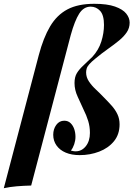

<svg xmlns="http://www.w3.org/2000/svg" viewBox="-79 -802 707 1010"><path d="M398 -767Q361 -767 337.5 -730Q314 -693 293 -617L85 174Q45 175 9 178Q-27 181 -59 188L125 -512Q149 -603 184.5 -663Q220 -723 275.5 -752.5Q331 -782 417 -782Q485 -782 526 -767.5Q567 -753 585 -730.5Q603 -708 603 -683Q603 -655 588 -632.5Q573 -610 547.5 -589Q522 -568 490 -545.5Q458 -523 423 -494Q402 -477 391 -464.5Q380 -452 377 -441.5Q374 -431 374 -421Q374 -396 388.5 -374Q403 -352 424.5 -332Q446 -312 466 -291Q490 -267 509 -245.5Q528 -224 539 -200.5Q550 -177 550 -148Q550 -95 520.5 -59Q491 -23 443 -4.5Q395 14 340 14Q298 14 267 1Q236 -12 218.5 -36.5Q201 -61 201 -93Q201 -123 217 -145Q233 -167 259 -167Q279 -167 292 -154.5Q305 -142 311.5 -123Q318 -104 318 -82Q318 -63 311.5 -43.5Q305 -24 294 -10Q299 -9 304.5 -7.5Q310 -6 319 -6Q351 -6 372.5 -33Q394 -60 394 -103Q394 -136 385 -165.5Q376 -195 359 -229Q346 -258 329.5 -293.5Q313 -329 313 -365Q313 -397 325.5 -417.5Q338 -438 360 -458Q382 -478 407 -503Q440 -539 454 -583.5Q468 -628 468 -671Q468 -723 447.5 -745Q427 -767 398 -767Z"/></svg>

Font: Playfair Display
Style: Bold Italic
Weight: 700
Italic angle: -14°
Designer: Claus Eggers Sørensen
Foundry: Claus Eggers Sørensen
Version: Version 1.203